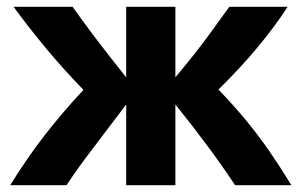

<svg xmlns="http://www.w3.org/2000/svg" viewBox="-20 -546 889 566"><path d="M10 0Q60 -81 113 -149Q166 -217 226 -281Q163 -346 111.5 -408.5Q60 -471 20 -526H194Q220 -489 256.5 -440.5Q293 -392 352 -318V-526H497V-318Q558 -391 594 -440.5Q630 -490 656 -526H828Q791 -469 741 -408.5Q691 -348 624 -282Q672 -232 708 -188Q744 -144 775 -99Q806 -54 839 0H673Q636 -56 591.5 -116Q547 -176 497 -238V0H352V-238Q301 -170 255 -110Q209 -50 176 0Z"/></svg>

Font: Ubuntu Sans ExtraBold
Style: Regular
Weight: 800
Designer: Dalton Maag Ltd
Foundry: Dalton Maag Ltd
Version: Version 1.006; ttfautohint (v1.8.4.7-5d5b)